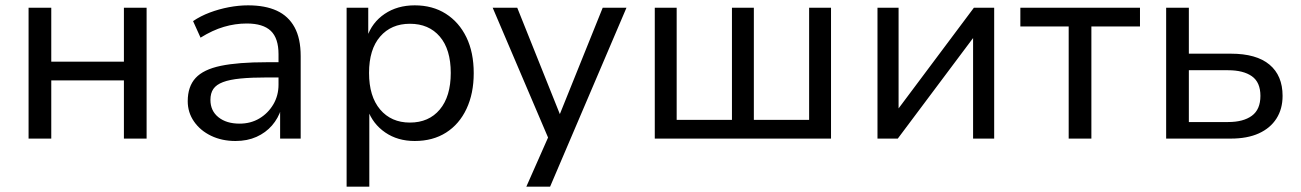

<svg xmlns="http://www.w3.org/2000/svg" viewBox="-20 -519 4871 719"><path d="M87 0V-490H172V-288H444V-490H529V0H444V-218H172V0Z M862 9Q811 9 770.5 -10.5Q730 -30 706.5 -64Q683 -98 683 -140Q683 -195 712.5 -227Q742 -259 807 -272.5Q872 -286 979 -286H1037V-229H982Q922 -229 881 -225Q840 -221 815 -211.5Q790 -202 779 -186Q768 -170 768 -145Q768 -104 798 -80Q828 -56 877 -56Q919 -56 951.5 -75.5Q984 -95 1003.5 -128Q1023 -161 1023 -202V-316Q1023 -376 994 -403.5Q965 -431 904 -431Q861 -431 818.5 -418.5Q776 -406 731 -378L703 -440Q731 -459 765.5 -472Q800 -485 837 -492Q874 -499 909 -499Q973 -499 1016.5 -479Q1060 -459 1083 -417Q1106 -375 1106 -309V0H1029V-111H1033Q1022 -76 998.5 -49Q975 -22 940.5 -6.5Q906 9 862 9Z M1278 180V-490H1359V-379H1354Q1373 -435 1420.5 -467Q1468 -499 1533 -499Q1600 -499 1649.5 -467.5Q1699 -436 1726.5 -379.5Q1754 -323 1754 -245Q1754 -169 1727 -111.5Q1700 -54 1650.5 -22.5Q1601 9 1533 9Q1469 9 1422.5 -23Q1376 -55 1357 -108H1363V180ZM1515 -60Q1586 -60 1627 -109Q1668 -158 1668 -246Q1668 -334 1627 -382Q1586 -430 1515 -430Q1445 -430 1403.5 -382Q1362 -334 1362 -246Q1362 -158 1403.5 -109Q1445 -60 1515 -60Z M1951 180 2043 -28V21L1825 -490H1917L2084 -73H2069L2237 -490H2326L2040 180Z M2432 0V-490H2514V-70H2721V-490H2803V-70H3010V-490H3092V0Z M3266 0V-490H3345V-93H3330L3627 -490H3703V0H3624V-398H3640L3342 0Z M3982 0V-420H3801V-490H4249V-420H4067V0Z M4347 0V-490H4432V-318H4589Q4685 -318 4734 -277Q4783 -236 4783 -160Q4783 -111 4760 -75Q4737 -39 4694 -19.5Q4651 0 4589 0ZM4432 -62H4579Q4636 -62 4668 -85.5Q4700 -109 4700 -160Q4700 -211 4668 -233.5Q4636 -256 4579 -256H4432Z"/></svg>

Font: Nunito Sans 10pt
Style: Regular
Weight: 400
Designer: Vernon Adams
Foundry: Vernon Adams
Version: Version 3.101;gftools[0.9.27]